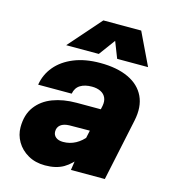

<svg xmlns="http://www.w3.org/2000/svg" viewBox="-117 -883 884 990"><g transform="rotate(15 325.0 -388.0)"><path d="M350 0 363 -87 422 -361Q427 -387 418.5 -405.5Q410 -424 390.5 -433.5Q371 -443 344 -443Q306 -443 282 -428Q258 -413 252 -381H73Q82 -437 118 -480Q154 -523 214 -547.5Q274 -572 354 -572Q444 -572 505 -543.5Q566 -515 591.5 -461Q617 -407 601 -331L531 0ZM214 12Q162 12 123 -10.5Q84 -33 63 -69Q42 -105 42 -146Q42 -213 74.5 -256.5Q107 -300 162.5 -321Q218 -342 289 -342H433L406 -221L283 -220Q252 -219 236 -206Q220 -193 220 -171Q220 -152 234 -140.5Q248 -129 273 -129Q309 -129 339.5 -145.5Q370 -162 394 -193L388 -84Q352 -34 312.5 -11Q273 12 214 12ZM160 -615 312 -788H514L597 -615H432L398 -702L334 -615Z"/></g></svg>

Font: Azeret Mono Thin ExtraBold
Style: Italic
Weight: 800
Italic angle: -12°
Version: Version 1.002